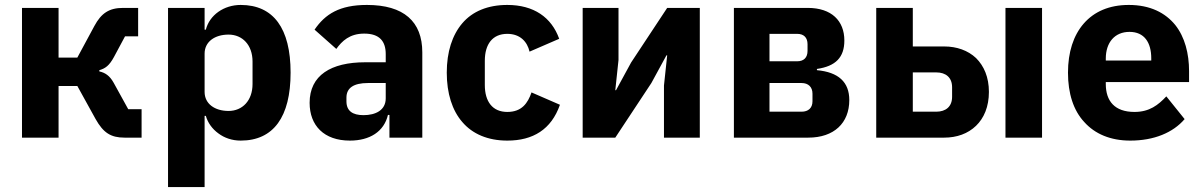

<svg xmlns="http://www.w3.org/2000/svg" viewBox="-20 -557 4868 777"><path d="M69 -525H217V-324H293L362 -452C390 -504 422 -525 478 -525H539V-410H486L441 -326C422 -291 406 -280 382 -273V-268C405 -263 424 -251 440 -222L499 -115H553V0H484C428 0 398 -20 367 -75L293 -209H217V0H69Z M660 -525H808V-437H813C828 -496 886 -537 954 -537C1087 -537 1156 -442 1156 -263C1156 -84 1087 12 954 12C919 12 888 1 864 -17C839 -35 821 -60 813 -88H808V200H660ZM905 -108C961 -108 1002 -150 1002 -217V-308C1002 -375 961 -417 905 -417C849 -417 808 -388 808 -340V-185C808 -137 849 -108 905 -108Z M1465 -537C1354 -537 1296 -500 1253 -437L1341 -359C1364 -391 1395 -421 1454 -421C1517 -421 1541 -389 1541 -338V-305H1458C1319 -305 1233 -252 1233 -141C1233 -49 1291 12 1396 12C1476 12 1534 -24 1550 -92H1556V0H1689V-345C1689 -470 1614 -537 1465 -537ZM1541 -159C1541 -111 1500 -91 1451 -91C1407 -91 1382 -108 1382 -147V-162C1382 -201 1411 -221 1469 -221H1541V-159Z M2033 12C1954 12 1892 -15 1851 -63C1810 -110 1788 -179 1788 -263C1788 -347 1810 -415 1851 -463C1892 -511 1954 -537 2033 -537C2140 -537 2212 -487 2243 -400L2123 -348C2114 -388 2085 -420 2033 -420C1973 -420 1942 -378 1942 -311V-213C1942 -146 1973 -104 2033 -104C2092 -104 2116 -140 2131 -183L2246 -133C2211 -33 2137 12 2033 12Z M2338 -525H2483V-314L2470 -192H2473L2534 -304L2680 -525H2812V0H2667V-211L2680 -333H2677L2616 -221L2470 0H2338Z M2950 -525H3249C3345 -525 3397 -473 3397 -393C3397 -325 3362 -289 3286 -278V-273C3373 -265 3417 -225 3417 -152C3417 -59 3355 0 3251 0H2950ZM3224 -105C3251 -105 3268 -120 3268 -147V-178C3268 -205 3251 -221 3224 -221H3094V-105ZM3206 -309C3233 -309 3248 -324 3248 -351V-378C3248 -405 3233 -420 3206 -420H3094V-309Z M3526 -525H3674V-369H3801C3852 -369 3897 -353 3930 -322C3962 -290 3982 -245 3982 -185C3982 -125 3962 -79 3930 -48C3897 -16 3852 0 3801 0H3526ZM3769 -105C3808 -105 3833 -126 3833 -165V-204C3833 -243 3808 -264 3769 -264H3674V-105ZM4049 -525H4197V0H4049Z M4554 12C4474 12 4411 -15 4368 -63C4324 -110 4302 -179 4302 -263C4302 -346 4324 -414 4366 -462C4408 -510 4469 -537 4548 -537C4635 -537 4696 -505 4736 -456C4775 -407 4792 -340 4792 -269V-225H4455V-217C4455 -148 4491 -104 4571 -104C4632 -104 4667 -132 4700 -167L4774 -75C4727 -20 4650 12 4554 12ZM4551 -428C4491 -428 4455 -385 4455 -320V-312H4639V-321C4639 -385 4611 -428 4551 -428Z"/></svg>

Font: Plexus Sans Bold
Style: Regular
Weight: 700
Version: Version 2.001;PS 002.001;hotconv 1.0.70;makeotf.lib2.5.58329